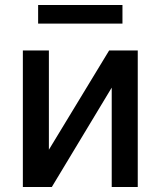

<svg xmlns="http://www.w3.org/2000/svg" viewBox="-20 -747 642 767"><path d="M175.3 -148.9 416 -545.4H530.3V0H426.3V-397L187 0H71.3V-545.4H175.3ZM469.2 -727.1V-652.8H132.3V-727.1Z"/></svg>

Font: Karasuma Gothic
Style: Regular
Weight: 500
Designer: Rasmus Andersson / Ryoko Nishizuka
Foundry: Genbu
Version: Version 1.00